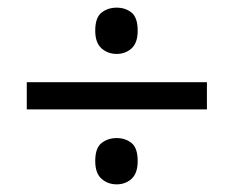

<svg xmlns="http://www.w3.org/2000/svg" viewBox="-20 -603 612 502"><path d="M50 -317V-388H521V-317ZM229 -182Q229 -216 245.5 -229Q262 -242 285 -242Q308 -242 324 -229Q340 -216 340 -182Q340 -150 324 -135.5Q308 -121 285 -121Q262 -121 245.5 -135.5Q229 -150 229 -182ZM229 -523Q229 -557 245.5 -570Q262 -583 285 -583Q308 -583 324 -570Q340 -557 340 -523Q340 -491 324 -476.5Q308 -462 285 -462Q262 -462 245.5 -476.5Q229 -491 229 -523Z"/></svg>

Font: Noto Sans Sinhala
Style: Regular
Weight: 400
Designer: Jelle Bosma - Monotype Design Team
Foundry: Monotype Imaging Inc.
Version: Version 2.006